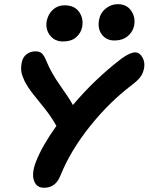

<svg xmlns="http://www.w3.org/2000/svg" viewBox="-20 -949 706 912"><path d="M522.9 -756.8Q484.4 -756.8 463.1 -785.9Q441.9 -814.9 451.2 -857.9Q457 -888.2 482.4 -908.7Q507.8 -929.2 539.1 -929.2Q582 -929.2 603.3 -897.7Q624.5 -866.2 617.2 -828.1Q612.3 -799.8 587.9 -778.3Q563.5 -756.8 522.9 -756.8ZM279.8 -752Q239.7 -752 217.3 -781.2Q194.8 -810.5 202.1 -850.1Q209 -882.8 231.7 -903.3Q254.4 -923.8 286.1 -923.8Q334 -923.8 356 -892.1Q377.9 -860.4 370.1 -820.8Q364.3 -791.5 341.3 -771.7Q318.4 -752 279.8 -752ZM189 -57.1Q153.3 -57.1 141.4 -91.1Q129.4 -125 150.9 -181.2Q179.7 -255.4 248 -351.1Q222.2 -396 192.6 -433.1Q163.1 -470.2 138.4 -500.7Q113.8 -531.2 96.2 -564.9Q84.5 -590.3 81.5 -608.2Q78.6 -626 83 -650.9Q87.9 -677.2 106 -691.2Q124 -705.1 148.9 -705.1Q168.5 -705.1 179 -695.3Q189.5 -685.5 200.2 -659.2Q223.6 -602.1 266.6 -541.7Q309.6 -481.4 326.2 -450.2Q431.6 -574.7 556.2 -669.9Q597.7 -700.2 622.1 -700.2Q643.1 -700.2 656.5 -676.5Q669.9 -652.8 664.1 -624Q659.7 -601.1 647.2 -584Q634.8 -566.9 606 -544.9Q499.5 -464.4 406.7 -348.4Q314 -232.4 266.1 -112.8Q243.7 -57.1 189 -57.1Z"/></svg>

Font: Shantell Sans Irregular Bouncy
Style: Italic
Weight: 600
Italic angle: -11.31°
Designer: Stephen Nixon, Anya Danilova, Shantell Martin
Foundry: Arrow Type
Version: Version 1.006;[9816181b4]